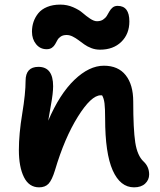

<svg xmlns="http://www.w3.org/2000/svg" viewBox="-20 -783 687 824"><path d="M180.2 -571.8Q152.3 -571.8 134.8 -593.5Q117.2 -615.2 117.2 -647Q117.2 -669.4 124 -689.5Q130.9 -709.5 144.5 -726.3Q158.2 -743.2 182.4 -753.2Q206.5 -763.2 238.8 -763.2Q268.1 -763.2 293.9 -752Q319.8 -740.7 334.7 -727.5Q349.6 -714.4 366.5 -703.1Q383.3 -691.9 396 -691.9Q411.6 -691.9 422.1 -698.7Q432.6 -705.6 438.5 -715.1Q444.3 -724.6 449.7 -734.4Q455.1 -744.1 463.6 -751Q472.2 -757.8 484.9 -757.8Q535.2 -757.8 535.2 -690.9Q535.2 -637.2 500.7 -603.5Q466.3 -569.8 409.2 -569.8Q389.6 -569.8 372.3 -576.4Q355 -583 342 -592.3Q329.1 -601.6 317.1 -610.6Q305.2 -619.6 292 -626.2Q278.8 -632.8 266.1 -632.8Q251 -632.8 241.2 -626.5Q231.4 -620.1 226.6 -611.3Q221.7 -602.5 216.8 -593.5Q211.9 -584.5 202.9 -578.1Q193.8 -571.8 180.2 -571.8ZM555.2 21Q496.1 21 463.6 -52Q431.2 -125 431.2 -273.9Q431.2 -317.9 428.5 -339.6Q425.8 -361.3 418 -374H412.1Q371.6 -374 314.2 -282.2Q256.8 -190.4 215.8 -51.8Q203.1 -10.3 188.5 5.4Q173.8 21 147.9 21Q104.5 21 82.8 -22.7Q61 -66.4 61 -139.2Q61 -208 75.4 -295.2Q89.8 -382.3 89.8 -436Q89.8 -496.1 145 -496.1Q208 -496.1 208 -413.1Q208 -383.3 198.7 -333Q189.5 -282.7 187 -265.1Q235.8 -379.4 299.3 -440.2Q362.8 -501 425.8 -501Q487.3 -501 519.5 -460.2Q551.8 -419.4 551.8 -347.2Q551.8 -228.5 560.5 -171.6Q569.3 -114.7 596.2 -89.8Q620.1 -67.4 620.1 -34.2Q620.1 -11.2 603 4.9Q585.9 21 555.2 21Z"/></svg>

Font: Shantell Sans Bouncy
Style: Regular
Weight: 600
Designer: Stephen Nixon, Anya Danilova, Shantell Martin
Foundry: Arrow Type
Version: Version 1.006;[9816181b4]